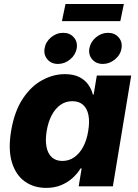

<svg xmlns="http://www.w3.org/2000/svg" viewBox="-20 -918 678 946"><path d="M207.5 7.8Q147 7.8 102.5 -23.7Q58.1 -55.2 38.8 -117.7Q19.5 -180.2 34.7 -272.5Q50.8 -368.7 91.6 -430.7Q132.3 -492.7 187.3 -522.7Q242.2 -552.7 299.3 -552.7Q342.8 -552.7 371.1 -538.1Q399.4 -523.4 415.5 -500.2Q431.6 -477.1 437.5 -452.1H441.4L457 -545.9H626.5L536.1 0H367.7L382.3 -88.4H377Q362.3 -63.5 338.1 -41.5Q314 -19.5 281.5 -5.9Q249 7.8 207.5 7.8ZM287.6 -125Q320.3 -125 346.4 -143.6Q372.6 -162.1 390.1 -195.1Q407.7 -228 414.6 -272.5Q422.4 -317.9 415.8 -350.8Q409.2 -383.8 389.2 -401.6Q369.1 -419.4 336.4 -419.4Q303.2 -419.4 277.6 -401.1Q252 -382.8 234.6 -349.9Q217.3 -316.9 210 -272.5Q202.6 -228.5 209 -195.1Q215.3 -161.6 235.1 -143.3Q254.9 -125 287.6 -125ZM486.8 -603Q453.6 -603 434.3 -625.5Q415 -647.9 420.4 -679.7Q425.8 -711.4 452.6 -733.9Q479.5 -756.3 512.2 -756.3Q544.9 -756.3 564.5 -733.9Q584 -711.4 578.6 -679.7Q573.7 -647.9 546.6 -625.5Q519.5 -603 486.8 -603ZM265.6 -603Q232.9 -603 213.6 -625.5Q194.3 -647.9 199.7 -679.7Q204.6 -711.4 231.4 -733.9Q258.3 -756.3 291.5 -756.3Q324.2 -756.3 343.8 -733.9Q363.3 -711.4 357.9 -679.7Q352.5 -647.9 325.7 -625.5Q298.8 -603 265.6 -603ZM590.3 -898.4 572.8 -814H285.2L302.7 -898.4Z"/></svg>

Font: Inter ExtraBold
Style: Italic
Weight: 800
Italic angle: -9.3988°
Designer: Rasmus Andersson
Foundry: rsms
Version: Version 4.001;git-66647c0bb